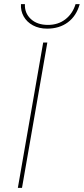

<svg xmlns="http://www.w3.org/2000/svg" viewBox="-20 -905 404 925"><path d="M188 -700H208L86 0H66ZM81 -885H100Q98 -842 128.5 -813.5Q159 -785 211 -785Q260 -785 295 -812Q330 -839 344 -885H364Q348 -828 307 -797.5Q266 -767 207 -767Q168 -767 138.5 -783Q109 -799 94 -826Q79 -853 81 -885Z"/></svg>

Font: Fixel Italic Variable 20240409 Display Thin
Style: Italic
Weight: 100
Italic angle: -10°
Designer: AlfaBravo + MacPaw
Foundry: Kyrylo Tkachov, Marchela Mozhyna, Serhii Makarenko, Maria Weinstein, Zakhar Kryvoshyya
Version: Version 1.211;Glyphs 3.2 (3225)